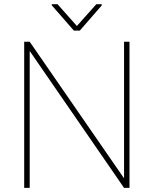

<svg xmlns="http://www.w3.org/2000/svg" viewBox="-20 -914 748 934"><path d="M609.9 0H583.5L124.5 -666V0H97.7V-710.9H124.5L583.5 -46.4V-710.9H609.9ZM354 -787.6 448.7 -893.6H474.6V-887.2L368.2 -765.1H339.4L231.9 -888.2V-893.6H259.8Z"/></svg>

Font: Roboto Thin
Style: Regular
Weight: 250
Designer: Google
Version: Version 2.134; 2016